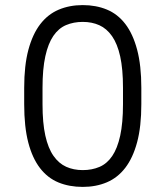

<svg xmlns="http://www.w3.org/2000/svg" viewBox="-20 -727 650 754"><path d="M305 7Q252 7 209.5 -10.5Q167 -28 137 -67Q107 -106 91 -167.5Q75 -229 75 -318V-382Q75 -470 91.5 -531.5Q108 -593 138 -632Q168 -671 210.5 -689Q253 -707 305 -707Q357 -707 399.5 -689.5Q442 -672 472 -633Q502 -594 518.5 -532Q535 -470 535 -382V-318Q535 -230 518.5 -168.5Q502 -107 472 -68Q442 -29 399.5 -11Q357 7 305 7ZM305 -59Q341 -59 370.5 -71.5Q400 -84 420.5 -114Q441 -144 452 -194Q463 -244 463 -318V-382Q463 -456 452 -505.5Q441 -555 420 -585Q399 -615 370 -628Q341 -641 305 -641Q269 -641 239.5 -628.5Q210 -616 189.5 -586Q169 -556 158 -506Q147 -456 147 -382V-318Q147 -244 158 -194.5Q169 -145 190 -115Q211 -85 240 -72Q269 -59 305 -59Z"/></svg>

Font: Retni Sans
Style: Regular
Weight: 400
Designer: Vitaly Kuzmin
Foundry: ParaType Ltd.
Version: Version 1.00;March 2, 2019;FontCreator 11.5.0.2425 64-bit; t